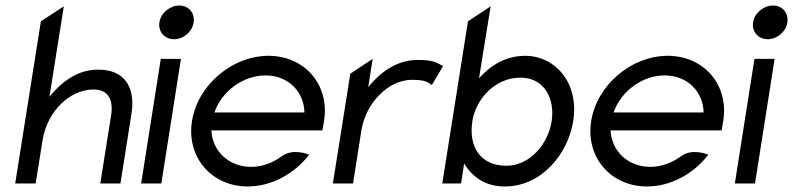

<svg xmlns="http://www.w3.org/2000/svg" viewBox="-20 -664 2871 695"><path d="M35 0H109L134 -156C143 -212 169 -257 201 -288C229 -316 271 -340 319 -340C374 -340 391 -300 382 -245L343 0H416L456 -253C471 -348 431 -412 336 -412C258 -412 202 -366 159 -314L211 -641L128 -587Z M557 -583C552 -549 576 -522 610 -522C644 -522 676 -549 681 -583C686 -617 663 -644 629 -644C595 -644 562 -617 557 -583ZM491 0H564L635 -451H562Z M675 -226C654 -95 746 11 877 11C963 11 1046 -35 1099 -104C1099 -104 1042 -129 1001 -99C968 -75 930 -60 889 -60C809 -60 749 -116 745 -192H1147L1153 -226C1174 -357 1083 -462 952 -462C821 -462 696 -357 675 -226ZM756 -257C783 -334 860 -391 941 -391C1022 -391 1080 -334 1082 -257Z M1185 0H1258L1288 -191C1297 -247 1324 -292 1356 -323C1384 -351 1424 -375 1472 -375C1517 -375 1527 -368 1543 -356L1584 -425C1558 -438 1550 -447 1492 -447C1414 -447 1356 -401 1313 -349L1329 -451L1248 -397Z M1581 0H1649L1660 -72C1688 -27 1733 11 1807 11C1941 11 2036 -107 2055 -226C2077 -368 1986 -462 1882 -462C1809 -462 1755 -426 1714 -381L1756 -641L1674 -587ZM1690 -226C1702 -304 1771 -383 1864 -383C1952 -383 1989 -304 1977 -226C1964 -141 1897 -64 1813 -64C1719 -64 1675 -133 1690 -226Z M2120 -226C2099 -95 2191 11 2322 11C2408 11 2491 -35 2544 -104C2544 -104 2487 -129 2446 -99C2413 -75 2375 -60 2334 -60C2254 -60 2194 -116 2190 -192H2592L2598 -226C2619 -357 2528 -462 2397 -462C2266 -462 2141 -357 2120 -226ZM2201 -257C2228 -334 2305 -391 2386 -391C2467 -391 2525 -334 2527 -257Z M2706 -583C2701 -549 2725 -522 2759 -522C2793 -522 2825 -549 2830 -583C2835 -617 2812 -644 2778 -644C2744 -644 2711 -617 2706 -583ZM2640 0H2713L2784 -451H2711Z"/></svg>

Font: Charger Sport
Style: Obl
Weight: 400
Designer: Jasper
Foundry: Cannot Into Space Fonts
Version: Version 1.1